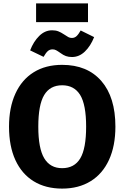

<svg xmlns="http://www.w3.org/2000/svg" viewBox="-20 -1091 731 1128"><path d="M658 -347Q658 -234 620.5 -152Q583 -70 512.5 -26.5Q442 17 345 17Q248 17 178 -26Q108 -69 70.5 -150.5Q33 -232 33 -347Q33 -459 70.5 -541Q108 -623 178 -666.5Q248 -710 345 -710Q493 -710 575.5 -615Q658 -520 658 -347ZM205 -347Q205 -219 240 -161Q275 -103 345 -103Q417 -103 451.5 -160.5Q486 -218 486 -347Q486 -476 451 -533Q416 -590 345 -590Q274 -590 239.5 -532.5Q205 -475 205 -347ZM336 -779Q319 -791 309.5 -796Q300 -801 289 -801Q272 -801 260.5 -790.5Q249 -780 236 -757L157 -795Q177 -847 210.5 -880Q244 -913 286 -913Q307 -913 322.5 -907Q338 -901 356 -889Q372 -878 381.5 -873Q391 -868 402 -868Q418 -868 429.5 -878.5Q441 -889 454 -912L533 -873Q512 -820 478.5 -788Q445 -756 403 -756Q383 -756 367.5 -761.5Q352 -767 336 -779ZM192 -961V-1071H497V-961Z"/></svg>

Font: Fira Sans BGR
Style: Bold
Weight: 700
Designer: bBox Type GmbH & Carrois Corporate GbR & Edenspiekermann AG
Foundry: bBox Type GmbH & Carrois Corporate GbR & Edenspiekermann AG
Version: Version 4.301